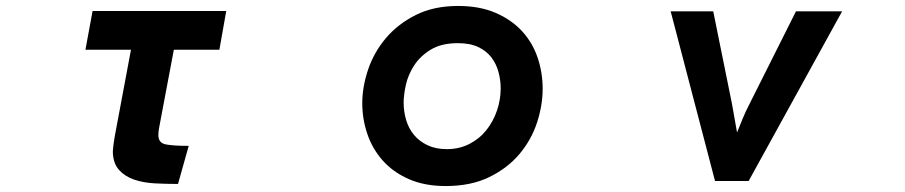

<svg xmlns="http://www.w3.org/2000/svg" viewBox="-20 -555 3040 645"><path d="M578 63Q539 63 500.5 61Q462 59 431 48.5Q400 38 380 16Q360 -6 359 -45Q359 -50 360 -58Q361 -66 362 -74.5Q363 -83 364.5 -91Q366 -99 367 -105L420 -388H267L291 -518H740L717 -388H564L514 -123Q513 -117 512.5 -111.5Q512 -106 512 -101Q512 -75 536.5 -70Q561 -65 614 -65Z M1477 70Q1406 70 1353 46.5Q1300 23 1265.5 -16Q1231 -55 1214 -105Q1197 -155 1197 -208Q1197 -263 1216.5 -321Q1236 -379 1276 -426.5Q1316 -474 1376.5 -504.5Q1437 -535 1519 -535Q1591 -535 1644.5 -512Q1698 -489 1733.5 -450.5Q1769 -412 1786 -361.5Q1803 -311 1803 -257Q1803 -201 1784 -143Q1765 -85 1725 -37.5Q1685 10 1623.5 40Q1562 70 1477 70ZM1481 -54Q1523 -54 1557 -71.5Q1591 -89 1614 -118Q1637 -147 1649.5 -183.5Q1662 -220 1662 -258Q1662 -286 1654.5 -313.5Q1647 -341 1630.5 -362.5Q1614 -384 1586.5 -397Q1559 -410 1518 -410Q1463 -410 1427.5 -388.5Q1392 -367 1371.5 -335.5Q1351 -304 1343.5 -270Q1336 -236 1336 -210Q1336 -180 1344.5 -151.5Q1353 -123 1371 -101.5Q1389 -80 1416.5 -67Q1444 -54 1481 -54Z M2233 -517H2376L2439 -206L2456 -110Q2466 -135 2475.5 -158Q2485 -181 2498 -206L2654 -517H2809L2495 53H2382Z"/></svg>

Font: LINE Seed JP_TTF Bold
Style: Regular
Weight: 700
Designer: LINE & Fontrix & Fontworks
Version: Version 1.009